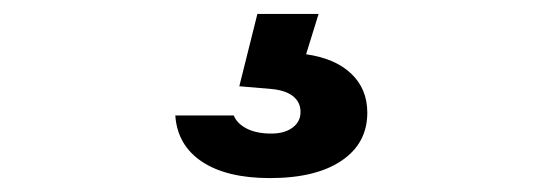

<svg xmlns="http://www.w3.org/2000/svg" viewBox="-20 -40 790 276"><path d="M438 -20 420 38Q462 44 485 66Q508 88 508 122Q508 166 471 191Q434 216 368 216Q306 216 270.5 192.5Q235 169 232 126H316Q321 138 335 145Q349 152 370 152Q389 152 400.5 143.5Q412 135 412 121Q412 107 401.5 98.5Q391 90 371 88L324 84L350 -20Z"/></svg>

Font: Martian Mono Custom sWd Rg
Style: Regular
Weight: 400
Width: 6
Monospace: yes
Designer: Alex Havermale
Foundry: Evil Martians
Version: Version 1.000